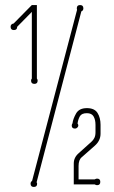

<svg xmlns="http://www.w3.org/2000/svg" viewBox="-20 -730 453 760"><path d="M125 -9Q127 -3 127 -3Q127 10 114 10Q101 10 101 -3Q101 -10 107 -14L285 -691Q285 -692 284.5 -693.5Q284 -695 284 -697Q284 -710 297 -710Q310 -710 310 -697Q310 -688 302 -685ZM126 -419Q129 -416 129 -411Q129 -398 116 -398Q103 -398 103 -411Q103 -416 106 -419V-683L48 -624Q48 -611 35 -611Q22 -611 22 -624Q22 -635 34 -637L106 -710H126ZM355 -20Q360 -23 364 -23Q377 -23 377 -10Q377 3 364 3Q360 3 355 0H272V-83Q272 -107 292 -124L342 -169Q349 -175 353.5 -184Q358 -193 358 -206V-236Q358 -256 350.5 -269Q343 -282 324 -282Q303 -282 296 -269.5Q289 -257 287 -241Q290 -238 290 -233Q290 -229 286 -225Q282 -221 277 -221Q264 -221 264 -233Q264 -238 267 -242Q269 -259 281 -280.5Q293 -302 324 -302Q354 -302 366 -283Q378 -264 378 -236V-201Q378 -173 355 -153L304 -108Q291 -98 291 -73V-20Z"/></svg>

Font: Wire One
Style: Regular
Weight: 400
Designer: Alexei Vanyashin, Gayaneh Bagdasaryan
Foundry: Cyreal
Version: Version 1.102; ttfautohint (v1.8.3)